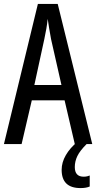

<svg xmlns="http://www.w3.org/2000/svg" viewBox="-20 -734 490 978"><path d="M361 0 309 -223H142L90 0H0L173 -714H274L450 0ZM240 -535Q235 -563 230.5 -589Q226 -615 223 -638Q218 -590 206 -536L155 -301H293ZM361 117Q361 166 406 166Q417 166 424.5 164Q432 162 437 160V216Q419 224 390 224Q294 224 294 131Q294 93 315.5 56Q337 19 375 -12L421 0Q387 34 374 61Q361 88 361 117Z"/></svg>

Font: Noto Sans Khmer ExtraCondensed
Style: Regular
Weight: 400
Width: 2
Designer: Danh Hong and the Monotype Design Team
Foundry: Monotype Imaging Inc.
Version: Version 2.004; ttfautohint (v1.8.4.7-5d5b)